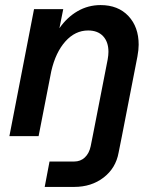

<svg xmlns="http://www.w3.org/2000/svg" viewBox="-20 -536 618 756"><path d="M337 40 345 0 404 -302Q407 -319 407 -332Q407 -371 386 -393.5Q365 -416 327 -416Q276 -416 237.5 -373Q199 -330 182 -256L132 0H17L114 -500H229L214 -425Q244 -468 285.5 -492Q327 -516 376 -516Q445 -516 485.5 -473Q526 -430 526 -360Q526 -340 521 -313L460 0L447 65Q436 126 388 163Q340 200 272 200H156L175 100H272Q297 100 314 84Q331 68 337 40Z"/></svg>

Font: MedMera Sans Semibold
Style: Italic
Weight: 600
Italic angle: -11°
Designer: Kasper Nordkvist
Foundry: UNCUT.wtf
Version: Version 1.300